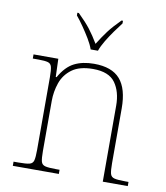

<svg xmlns="http://www.w3.org/2000/svg" viewBox="-85 -837 787 908"><g transform="rotate(10 308.5 -383.0)"><path d="M38 0V-20H61Q98 -20 114 -24Q130 -28 134 -43.5Q138 -59 138 -94V-442Q138 -477 134 -492.5Q130 -508 115.5 -512Q101 -516 71 -516H43V-536H162L165 -449H169Q199 -502 238.5 -522Q278 -542 333 -542Q419 -542 458.5 -496.5Q498 -451 498 -357V-94Q498 -59 502 -43.5Q506 -28 522.5 -24Q539 -20 575 -20H590V0H470V-365Q470 -432 439.5 -474.5Q409 -517 333 -517Q268 -517 231.5 -490Q195 -463 180.5 -421Q166 -379 166 -334V-94Q166 -59 170 -43.5Q174 -28 190.5 -24Q207 -20 243 -20H259V0ZM305 -606Q297 -629 281 -655.5Q265 -682 247 -708Q229 -734 213 -753V-766H220Q258 -729 279.5 -701Q301 -673 323 -636Q346 -673 367 -701Q388 -729 425 -766H432V-753Q417 -734 398.5 -708Q380 -682 364 -655.5Q348 -629 340 -606Z"/></g></svg>

Font: Noto Serif Tamil Thin
Style: Italic
Weight: 100
Italic angle: -12°
Designer: Indian Type Foundry, Tom Grace, and the Monotype Design Team
Foundry: Monotype Imaging Inc.
Version: Version 2.003; ttfautohint (v1.8.4.7-5d5b)